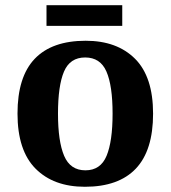

<svg xmlns="http://www.w3.org/2000/svg" viewBox="-20 -705 654 735"><path d="M305 10Q185 10 116 -59.5Q47 -129 47 -270Q47 -411 113 -480Q179 -549 308 -549Q428 -549 497 -480Q566 -411 566 -270Q566 -129 500 -59.5Q434 10 305 10ZM307 -53Q365 -53 388 -108.5Q411 -164 411 -270Q411 -377 387.5 -431Q364 -485 306 -485Q248 -485 225 -431Q202 -377 202 -270Q202 -164 225.5 -108.5Q249 -53 307 -53ZM158 -606V-685H448V-606Z"/></svg>

Font: Noto Serif Gurmukhi
Style: Bold
Weight: 700
Designer: Vaibhav Singh and the Monotype Design Team
Foundry: Monotype Imaging Inc.
Version: Version 2.004; ttfautohint (v1.8.4.7-5d5b)